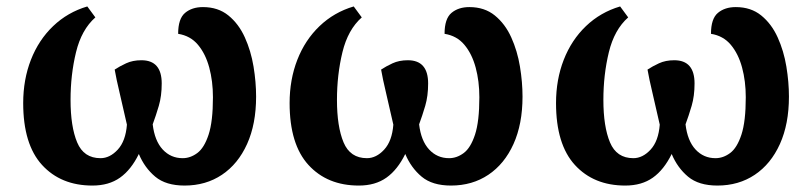

<svg xmlns="http://www.w3.org/2000/svg" viewBox="-20 -566 2521 596"><path d="M267 10Q169 10 110.5 -54Q52 -118 52 -246Q52 -319 76 -380.5Q100 -442 145 -485Q190 -528 251 -546L276 -512Q233 -474 216 -404Q199 -334 199 -256Q199 -173 219.5 -124Q240 -75 292 -75Q321 -75 345.5 -101.5Q370 -128 374 -179Q362 -233 351.5 -277Q341 -321 336 -350Q351 -360 371.5 -369.5Q392 -379 419 -379Q482 -379 482 -307Q482 -268 473 -237.5Q464 -207 454 -180Q460 -129 485 -102Q510 -75 547 -75Q571 -75 592.5 -91Q614 -107 627.5 -148Q641 -189 641 -264Q641 -314 629.5 -356.5Q618 -399 594.5 -427Q571 -455 533 -461Q533 -508 554.5 -526Q576 -544 610 -544Q657 -544 689 -518Q721 -492 740 -450Q759 -408 767 -359.5Q775 -311 775 -266Q775 -181 747 -119Q719 -57 669 -23.5Q619 10 553 10Q495 10 462 -17.5Q429 -45 411 -88Q387 -39 352.5 -14.5Q318 10 267 10Z M1094 10Q996 10 937.5 -54Q879 -118 879 -246Q879 -319 903 -380.5Q927 -442 972 -485Q1017 -528 1078 -546L1103 -512Q1060 -474 1043 -404Q1026 -334 1026 -256Q1026 -173 1046.5 -124Q1067 -75 1119 -75Q1148 -75 1172.5 -101.5Q1197 -128 1201 -179Q1189 -233 1178.5 -277Q1168 -321 1163 -350Q1178 -360 1198.5 -369.5Q1219 -379 1246 -379Q1309 -379 1309 -307Q1309 -268 1300 -237.5Q1291 -207 1281 -180Q1287 -129 1312 -102Q1337 -75 1374 -75Q1398 -75 1419.5 -91Q1441 -107 1454.5 -148Q1468 -189 1468 -264Q1468 -314 1456.5 -356.5Q1445 -399 1421.5 -427Q1398 -455 1360 -461Q1360 -508 1381.5 -526Q1403 -544 1437 -544Q1484 -544 1516 -518Q1548 -492 1567 -450Q1586 -408 1594 -359.5Q1602 -311 1602 -266Q1602 -181 1574 -119Q1546 -57 1496 -23.5Q1446 10 1380 10Q1322 10 1289 -17.5Q1256 -45 1238 -88Q1214 -39 1179.5 -14.5Q1145 10 1094 10Z M1921 10Q1823 10 1764.5 -54Q1706 -118 1706 -246Q1706 -319 1730 -380.5Q1754 -442 1799 -485Q1844 -528 1905 -546L1930 -512Q1887 -474 1870 -404Q1853 -334 1853 -256Q1853 -173 1873.5 -124Q1894 -75 1946 -75Q1975 -75 1999.5 -101.5Q2024 -128 2028 -179Q2016 -233 2005.5 -277Q1995 -321 1990 -350Q2005 -360 2025.5 -369.5Q2046 -379 2073 -379Q2136 -379 2136 -307Q2136 -268 2127 -237.5Q2118 -207 2108 -180Q2114 -129 2139 -102Q2164 -75 2201 -75Q2225 -75 2246.5 -91Q2268 -107 2281.5 -148Q2295 -189 2295 -264Q2295 -314 2283.5 -356.5Q2272 -399 2248.5 -427Q2225 -455 2187 -461Q2187 -508 2208.5 -526Q2230 -544 2264 -544Q2311 -544 2343 -518Q2375 -492 2394 -450Q2413 -408 2421 -359.5Q2429 -311 2429 -266Q2429 -181 2401 -119Q2373 -57 2323 -23.5Q2273 10 2207 10Q2149 10 2116 -17.5Q2083 -45 2065 -88Q2041 -39 2006.5 -14.5Q1972 10 1921 10Z"/></svg>

Font: NotoSerif-Bold
Style: Regular
Weight: 700
Designer: Monotype Design Team
Foundry: Monotype Imaging Inc.
Version: Version 2.007; ttfautohint (v1.8) -l 8 -r 50 -G 200 -x 14 -D